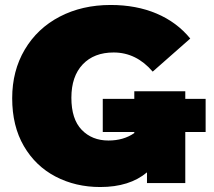

<svg xmlns="http://www.w3.org/2000/svg" viewBox="-20 -736 861 772"><path d="M520 -369V-201C491.3 -181 456.7 -171 416 -171C372 -171 336.2 -185.3 308.5 -214C280.8 -242.7 267 -285.7 267 -343C267 -400.3 282.2 -445 312.5 -477C342.8 -509 384.3 -525 437 -525C497.7 -525 550 -499.3 594 -448L745 -581C709 -625 663.8 -658.5 609.5 -681.5C555.2 -704.5 493.7 -716 425 -716C348.3 -716 280 -700.3 220 -669C160 -637.7 113.2 -593.5 79.5 -536.5C45.8 -479.5 29 -414.3 29 -341C29 -266.3 44.7 -202.2 76 -148.5C107.3 -94.8 149.8 -54 203.5 -26C257.2 2 317 16 383 16C461.7 16 524.3 -3.7 571 -43V0H725V-369ZM393.2 -338.5V-205.2H806.8V-338.5Z"/></svg>

Font: Montserrat Custom Black
Style: Regular
Weight: 900
Designer: Julieta Ulanovsky
Foundry: Julieta Ulanovsky
Version: Version 7.200